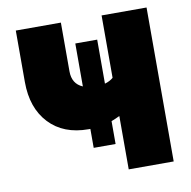

<svg xmlns="http://www.w3.org/2000/svg" viewBox="-75 -724 796 799"><g transform="rotate(-10 323.5 -325.0)"><path d="M233.5 -444.5Q233.5 -391.5 277.5 -373V-554.5H370V-368.5Q391.5 -374.5 405.5 -387V-650.5H595.5V0H405.5V-225.5Q388.5 -217 370 -210V-113.5H277.5V-193.5Q274 -193.5 270 -193.5Q164.5 -193.5 103.8 -258.2Q43 -323 43 -433V-650.5H233.5Z"/></g></svg>

Font: Overused Grotesk Black
Style: Regular
Weight: 900
Version: Version 0.004